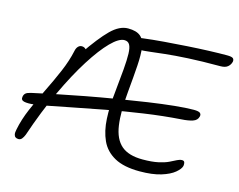

<svg xmlns="http://www.w3.org/2000/svg" viewBox="-99 -861 1267 1019"><g transform="rotate(15 534.5 -351.0)"><path d="M76 8Q66 8 59.5 3.5Q53 -1 51 -11Q49 -21 53 -39Q64 -95 90 -156Q116 -217 147 -279.5Q178 -342 204 -403Q230 -464 242 -520Q245 -536 253.5 -545.5Q262 -555 274 -555Q286 -555 294.5 -547.5Q303 -540 309 -526L279 -519Q345 -616 392.5 -663Q440 -710 487 -710Q533 -710 555.5 -691Q578 -672 583.5 -632.5Q589 -593 585 -532Q581 -471 573 -386Q562 -272 572.5 -199.5Q583 -127 623 -92.5Q663 -58 740 -58Q791 -58 825.5 -65.5Q860 -73 881.5 -83.5Q903 -94 917.5 -101.5Q932 -109 944 -109Q955 -109 958 -101Q961 -93 959 -81Q955 -64 930 -43Q905 -22 858 -7.5Q811 7 741 7Q654 7 602.5 -21.5Q551 -50 528 -100.5Q505 -151 501.5 -218Q498 -285 507 -363Q515 -440 519.5 -493.5Q524 -547 523 -580.5Q522 -614 513 -629.5Q504 -645 484 -645Q454 -645 410 -600.5Q366 -556 314 -474Q262 -392 208.5 -278Q155 -164 108 -25Q102 -10 94.5 -1Q87 8 76 8ZM80 -189Q63 -189 53.5 -191.5Q44 -194 40.5 -200Q37 -206 39 -216Q41 -227 48.5 -234Q56 -241 77 -246Q130 -258 202.5 -273Q275 -288 357.5 -303.5Q440 -319 524.5 -333Q609 -347 687.5 -358.5Q766 -370 830 -376.5Q894 -383 935 -383Q962 -383 970 -376Q978 -369 975 -357Q970 -335 945.5 -327Q921 -319 885 -317Q785 -310 682 -295Q579 -280 482.5 -262Q386 -244 304.5 -227.5Q223 -211 164.5 -200Q106 -189 80 -189ZM573 -616Q547 -616 536 -625Q525 -634 528 -650Q530 -662 538 -669Q546 -676 571 -679Q626 -686 688.5 -691Q751 -696 813.5 -700Q876 -704 932 -706Q988 -708 1031 -708Q1057 -708 1064 -701.5Q1071 -695 1069 -683Q1065 -666 1051.5 -654.5Q1038 -643 1011 -643Q907 -643 834 -639Q761 -635 711 -629.5Q661 -624 628 -620Q595 -616 573 -616Z"/></g></svg>

Font: Shantell Sans Light
Style: Italic
Weight: 300
Italic angle: -11°
Designer: Stephen Nixon, Anya Danilova, Shantell Martin
Foundry: Arrow Type
Version: Version 1.008;[ac192a2d6]